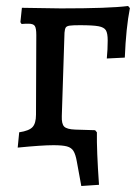

<svg xmlns="http://www.w3.org/2000/svg" viewBox="-20 -484 466 640"><path d="M413 -457Q400 -391 396 -292L336 -289Q339 -319 339 -349Q339 -373 333 -383Q327 -393 308.5 -396.5Q290 -400 246 -400Q222 -400 212 -398.5Q202 -397 199 -392Q196 -387 195 -375L186 -97Q185 -71 194 -62Q203 -53 231 -52L297 -50L303 -43Q302 17 310 132L251 136L236 54Q232 31 225 19.5Q218 8 203 4Q188 0 158 0Q120 0 39 8L44 -43Q77 -48 88.5 -60.5Q100 -73 100 -102L101 -367Q101 -390 96 -397.5Q91 -405 75 -405Q61 -405 52 -404L48 -410L53 -458L183 -456Q345 -456 407 -464Z"/></svg>

Font: Alegreya Medium
Style: Regular
Weight: 500
Designer: Juan Pablo del Peral
Foundry: Huerta Tipografica
Version: Version 2.007; ttfautohint (v1.6)